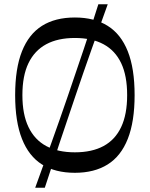

<svg xmlns="http://www.w3.org/2000/svg" viewBox="-20 -796 702 900"><path d="M331 14Q239 14 177 -25Q115 -64 83 -145Q51 -226 51 -350Q51 -475 83 -555.5Q115 -636 177 -675Q239 -714 331 -714Q422 -714 484.5 -675Q547 -636 579 -555.5Q611 -475 611 -350Q611 -226 579 -145Q547 -64 484.5 -25Q422 14 331 14ZM331 -82Q411 -82 465.5 -111.5Q520 -141 548 -200.5Q576 -260 576 -350Q576 -441 548 -500Q520 -559 465.5 -588.5Q411 -618 331 -618Q251 -618 196.5 -588.5Q142 -559 113.5 -500Q85 -441 85 -350Q85 -260 113.5 -200.5Q142 -141 196.5 -111.5Q251 -82 331 -82ZM145 84Q182 -18 221 -126.5Q260 -235 298 -346Q336 -457 372.5 -565.5Q409 -674 441 -776H485Q448 -674 409.5 -565.5Q371 -457 333.5 -346Q296 -235 259.5 -126.5Q223 -18 190 84Z"/></svg>

Font: Ojuju Medium
Style: Regular
Weight: 500
Designer: Chisaokwu Joboson, Mirko Velimirovic
Foundry: Udi Foundry
Version: Version 1.000